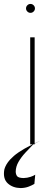

<svg xmlns="http://www.w3.org/2000/svg" viewBox="-56 -736 272 979"><path d="M49.7 223Q8.9 222.3 -16.5 198.9Q-41.9 175.4 -34.1 129.3Q-25.2 93.4 15.1 58.8Q55.4 24.1 149.1 -18.5L113.6 0Q93.4 20.6 72.8 43Q52.2 65.3 38.4 89.3Q24.5 113.3 24.1 139.2Q24.5 153.4 31.3 162.3Q38 171.2 63.9 171.9Q83.8 171.2 99.6 165.8Q115.4 160.5 123.6 154.8L119.3 201.7Q108.3 208.5 90.7 215.4Q73.2 222.3 49.7 223ZM98 0V-545.5H120.7V0ZM99.4 -670.5Q90.2 -670.5 83.5 -677.2Q76.7 -683.9 76.7 -693.2Q76.7 -702.4 83.5 -709.2Q90.2 -715.9 99.4 -715.9Q108.7 -715.9 115.4 -709.2Q122.2 -702.4 122.2 -693.2Q122.2 -683.9 115.4 -677.2Q108.7 -670.5 99.4 -670.5Z"/></svg>

Font: Inter UI Thin
Style: Regular
Weight: 100
Designer: Rasmus Andersson
Foundry: rsms
Version: 3.2;8d6f07862